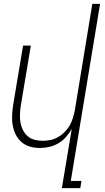

<svg xmlns="http://www.w3.org/2000/svg" viewBox="-20 -755 540 990"><path d="M299 215 350 -90Q337 -68 320 -48.5Q303 -29 280.5 -16Q258 -3 234 2.5Q210 8 186 8Q159 8 134.5 1Q110 -6 91 -22.5Q72 -39 61 -61.5Q50 -84 45.5 -109.5Q41 -135 42.5 -162Q44 -189 48 -215L99 -520H139L87 -209Q84 -188 83 -166.5Q82 -145 85.5 -124Q89 -103 98 -85Q107 -67 122 -53.5Q137 -40 157.5 -34.5Q178 -29 200 -29Q220 -29 240 -33Q260 -37 278.5 -47.5Q297 -58 313 -74Q329 -90 339.5 -108.5Q350 -127 356 -147Q362 -167 366 -187L456 -735H496L345 178H400L394 215Z"/></svg>

Font: Iosevka Extralight Oblique
Style: Regular
Weight: 200
Italic angle: -9°
Monospace: yes
Designer: Belleve Invis
Foundry: Belleve Invis
Version: Version 32.5.0; ttfautohint (v1.8.4)